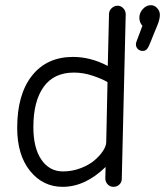

<svg xmlns="http://www.w3.org/2000/svg" viewBox="-20 -704 633 736"><path d="M526.9 -508.8Q515.6 -508.8 508.3 -516.1Q501 -523.4 501 -534.2Q501 -538.1 502.9 -543.9L525.9 -605Q514.2 -618.2 514.2 -636.2Q514.2 -654.8 527.6 -669.4Q541 -684.1 558.1 -684.1Q572.3 -684.1 582.5 -672.9Q592.8 -661.6 592.8 -647.9Q592.8 -634.3 588.1 -620.1Q583.5 -606 570.8 -577.1Q567.9 -570.3 564.5 -561.3Q561 -552.2 559.1 -547.6Q557.1 -543 554.4 -536.6Q551.8 -530.3 550.3 -527.1Q548.8 -523.9 546.6 -520.3Q544.4 -516.6 542.5 -514.9Q540.5 -513.2 538.1 -511.5Q535.6 -509.8 533 -509.3Q530.3 -508.8 526.9 -508.8ZM220.2 12.2Q144.5 12.2 95.2 -48.8Q45.9 -109.9 45.9 -213.9Q45.9 -342.3 102.8 -414.1Q159.7 -485.8 259.8 -485.8Q327.6 -485.8 393.1 -451.2L397.9 -649.9Q397.9 -663.1 408 -672.6Q418 -682.1 431.2 -682.1Q443.4 -682.1 452.6 -672.4Q461.9 -662.6 461.9 -648.9L446.8 -18.1Q446.8 -5.4 437.5 3.4Q428.2 12.2 415 12.2Q400.9 12.2 391.8 1.7Q382.8 -8.8 383.8 -22.9L384.8 -64Q306.6 12.2 220.2 12.2ZM221.2 -46.9Q256.3 -46.9 288.6 -59.1Q320.8 -71.3 341.6 -88.9Q362.3 -106.4 374.5 -125Q386.7 -143.6 387.2 -158.2L392.1 -389.2Q371.1 -401.9 335.2 -413.8Q299.3 -425.8 263.2 -425.8Q186.5 -425.8 147.2 -370.8Q107.9 -315.9 107.9 -216.8Q107.9 -136.7 138.7 -91.8Q169.4 -46.9 221.2 -46.9Z"/></svg>

Font: Comic Neue
Style: Regular
Weight: 400
Designer: Craig Rozynski
Foundry: Craig Rozynski
Version: Version 2.003;hotconv 1.0.109;makeotfexe 2.5.65596